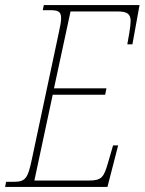

<svg xmlns="http://www.w3.org/2000/svg" viewBox="-40 -734 568 754"><path d="M-20 0H382L424 -163H404L384 -94C368 -39 360 -25 309 -25H95L167 -362H373L378 -387H172L237 -689H422C460 -689 473 -679 473 -651C473 -640 471 -625 468 -606L460 -560H480L508 -714H132L128 -694H156C188 -694 200 -689 200 -663C200 -650 197 -632 191 -606L85 -108C69 -31 59 -20 12 -20H-16Z"/></svg>

Font: Noto Serif Condensed Thin
Style: Italic
Weight: 100
Width: 3
Italic angle: -12°
Designer: Monotype Design Team
Foundry: Monotype Imaging Inc.
Version: Version 2.013